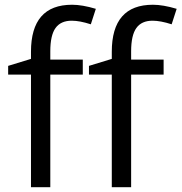

<svg xmlns="http://www.w3.org/2000/svg" viewBox="-20 -785 761 805"><path d="M666 -472.2H529.8V0H448.7V-472.2H353V-508.8L448.7 -538.1V-567.9Q448.7 -765.1 621.1 -765.1Q663.6 -765.1 720.7 -748L699.7 -683.1Q652.8 -698.2 619.6 -698.2Q573.7 -698.2 551.8 -667.7Q529.8 -637.2 529.8 -569.8V-535.2H666ZM327.1 -472.2H190.9V0H109.9V-472.2H14.2V-508.8L109.9 -538.1V-567.9Q109.9 -765.1 282.2 -765.1Q324.7 -765.1 381.8 -748L360.8 -683.1Q314 -698.2 280.8 -698.2Q234.9 -698.2 212.9 -667.7Q190.9 -637.2 190.9 -569.8V-535.2H327.1Z"/></svg>

Font: f01836669
Style: Regular
Weight: 400
Foundry: Ascender Corporation
Version: Version 1.10